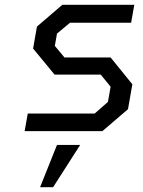

<svg xmlns="http://www.w3.org/2000/svg" viewBox="-20 -543 591 795"><path d="M82 0 95 -73H372L427 -121L438 -184L397 -234H206L117 -342L133 -433L238 -523H536L523 -449H270L216 -404L207 -353L247 -305H438L528 -194L510 -91L404 0ZM146 232 216 57H312L200 232Z"/></svg>

Font: Tomorrow
Style: Italic
Weight: 400
Italic angle: -10°
Designer: Tony de Marco, Monica Rizzolli
Foundry: Just in Type
Version: Version 2.002